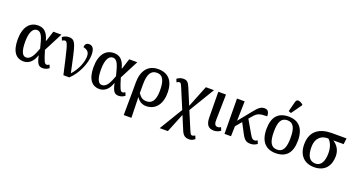

<svg xmlns="http://www.w3.org/2000/svg" viewBox="-56 -1655 5093 2747"><g transform="rotate(20 2490.5 -281.0)"><path d="M241 10C331 10 388 -56 416 -143H420C444 -29 469 7 534 7C577 7 607 -11 629 -28L610 -75C596 -67 583 -59 570 -59C539 -59 525 -89 476 -251L623 -536H500L449 -378H443C411 -503 351 -546 267 -546C144 -546 58 -451 58 -257C58 -65 136 10 241 10ZM257 -56C204 -56 170 -115 170 -265C170 -412 214 -480 273 -480C344 -480 367 -398 405 -244C366 -138 329 -56 257 -56Z M848 0H938C1050 -102 1128 -282 1128 -409C1128 -496 1104 -544 1042 -544C1006 -544 981 -522 981 -476C1035 -463 1074 -440 1074 -370C1074 -283 1027 -158 939 -62C853 -454 850 -540 739 -540C705 -540 669 -529 640 -505L659 -458C677 -469 688 -474 702 -474C746 -474 760 -385 848 0Z M1396 10C1486 10 1543 -56 1571 -143H1575C1599 -29 1624 7 1689 7C1732 7 1762 -11 1784 -28L1765 -75C1751 -67 1738 -59 1725 -59C1694 -59 1680 -89 1631 -251L1778 -536H1655L1604 -378H1598C1566 -503 1506 -546 1422 -546C1299 -546 1213 -451 1213 -257C1213 -65 1291 10 1396 10ZM1412 -56C1359 -56 1325 -115 1325 -265C1325 -412 1369 -480 1428 -480C1499 -480 1522 -398 1560 -244C1521 -138 1484 -56 1412 -56Z M1854 240H1971L1963 -72H1965C1995 -23 2045 11 2108 11C2240 11 2335 -86 2335 -271C2335 -458 2245 -547 2097 -547C1937 -547 1857 -431 1857 -256V-113ZM2092 -56C2037 -56 2002 -76 1963 -134V-267C1963 -412 2000 -491 2095 -491C2190 -491 2222 -409 2222 -266C2222 -104 2166 -56 2092 -56Z M2402 240H2526L2643 -49L2728 154C2757 226 2792 247 2850 247C2882 247 2908 237 2936 212L2916 165C2902 173 2886 181 2874 181C2852 181 2845 167 2822 113L2712 -148L2946 -536H2822L2689 -204L2588 -446C2558 -517 2538 -540 2480 -540C2448 -540 2414 -529 2384 -505L2403 -458C2415 -465 2430 -474 2444 -474C2464 -474 2469 -465 2494 -405L2616 -114Z M3140 9C3184 9 3221 -10 3241 -26L3222 -74C3205 -64 3194 -58 3172 -58C3133 -58 3119 -95 3121 -148L3129 -536H3012L3016 -148C3017 -43 3052 9 3140 9Z M3301 0H3400L3404 -153L3481 -245L3561 -93C3606 -6 3641 7 3699 7C3738 7 3773 -8 3798 -28L3779 -75C3764 -65 3749 -59 3733 -59C3705 -59 3691 -74 3661 -125L3547 -322L3587 -368C3643 -435 3679 -443 3789 -445C3789 -504 3771 -541 3715 -541C3652 -541 3618 -500 3550 -416L3406 -238L3413 -536H3296Z M4092 -605 4204 -763V-775C4161 -812 4107 -828 4093 -775L4053 -620ZM4080 10C4239 10 4322 -81 4322 -269C4322 -457 4231 -547 4083 -547C3923 -547 3841 -457 3841 -269C3841 -81 3932 10 4080 10ZM4082 -45C3988 -45 3954 -122 3954 -269C3954 -417 3987 -491 4081 -491C4175 -491 4209 -417 4209 -269C4209 -122 4176 -45 4082 -45Z M4666 10C4835 10 4907 -104 4907 -244C4907 -345 4852 -409 4795 -445H4953L4964 -536H4742C4571 -536 4423 -466 4423 -250C4423 -88 4514 10 4666 10ZM4667 -45C4571 -45 4534 -126 4534 -246C4534 -404 4632 -445 4702 -445H4722C4758 -413 4793 -350 4793 -245C4793 -124 4752 -45 4667 -45Z"/></g></svg>

Font: Noto Serif Medium
Style: Regular
Weight: 500
Designer: Monotype Design Team
Foundry: Monotype Imaging Inc.
Version: Version 2.013